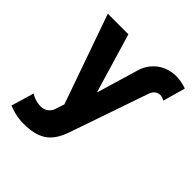

<svg xmlns="http://www.w3.org/2000/svg" viewBox="-207 -666 1028 1028"><g transform="rotate(45 307.5 -151.5)"><path d="M341.3 92.8 373.5 0 497.1 -358.4C504.9 -382.8 523.4 -398.9 546.4 -398.9C551.3 -398.9 556.6 -397.9 561.5 -396.5C567.9 -394.5 574.2 -392.1 579.1 -388.2L614.7 -515.6C609.4 -518.1 603 -520 597.2 -521.5C576.2 -527.3 555.7 -530.8 536.1 -530.8C455.6 -530.8 386.2 -481.9 364.7 -396L296.9 -168L195.8 -507.8H40L218.8 0L203.1 47.9C194.8 78.1 168.5 97.7 136.7 97.7C109.9 97.7 76.2 87.4 61.5 74.2L22.9 204.6C48.3 215.3 87.9 228 136.7 228C252.9 228 307.1 187.5 341.3 92.8Z"/></g></svg>

Font: Giphurs ExtraBold
Style: Regular
Weight: 800
Version: Version 1.000